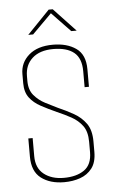

<svg xmlns="http://www.w3.org/2000/svg" viewBox="-49 -666 420 707"><g transform="rotate(-5 161.0 -313.0)"><path d="M160 6Q108 6 75 -19Q42 -44 42 -99V-166H58V-99Q58 -55 86.5 -32.5Q115 -10 160 -10Q207 -10 235.5 -30Q264 -50 264 -96V-134Q264 -172 248 -193.5Q232 -215 207.5 -228.5Q183 -242 155 -254Q124 -268 98 -282Q72 -296 56.5 -316.5Q41 -337 41 -370V-404Q41 -446 73 -474Q105 -502 162 -502Q214 -502 247.5 -478.5Q281 -455 281 -401V-336H265V-395Q265 -443 238.5 -464.5Q212 -486 162 -486Q112 -486 84.5 -461Q57 -436 57 -395V-377Q57 -344 74 -324Q91 -304 115 -291.5Q139 -279 160 -269Q190 -256 217.5 -240.5Q245 -225 262.5 -200.5Q280 -176 280 -134V-96Q280 -57 263 -35Q246 -13 219 -3.5Q192 6 160 6ZM75 -546 158 -632H173L254 -546H234L165 -618L93 -546Z"/></g></svg>

Font: Alumni Sans Pinstripe
Style: Regular
Weight: 400
Designer: Robert E. Leuschke
Foundry: Robert E. Leuschke
Version: Version 1.010; ttfautohint (v1.8.4.7-5d5b)